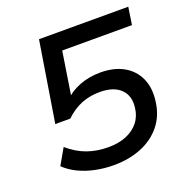

<svg xmlns="http://www.w3.org/2000/svg" viewBox="-128 -824 926 952"><g transform="rotate(-20 335.5 -348.0)"><path d="M314 9Q264 9 216.5 -1Q169 -11 130 -30Q91 -49 62 -77L110 -161Q156 -121 207 -102.5Q258 -84 320 -84Q373 -84 413.5 -100.5Q454 -117 479 -148Q504 -179 509 -223Q517 -284 480.5 -320Q444 -356 370 -356Q319 -356 274.5 -338.5Q230 -321 189 -282H110L178 -705H649L635 -613H267L229 -370H211Q244 -406 295.5 -426Q347 -446 406 -446Q479 -446 529 -417.5Q579 -389 602 -338Q625 -287 616 -218Q607 -145 565.5 -94Q524 -43 459 -17Q394 9 314 9Z"/></g></svg>

Font: Nunito Sans 10pt SemiExpanded SemiBold
Style: Italic
Weight: 600
Width: 6
Italic angle: -9°
Designer: Vernon Adams
Foundry: Vernon Adams
Version: Version 3.101;gftools[0.9.27]